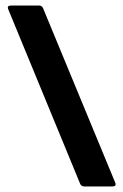

<svg xmlns="http://www.w3.org/2000/svg" viewBox="-20 -675 447 695"><path d="M286 0Q274 0 270 -10L10 -641Q4 -655 20 -655H121Q132 -655 136 -645L397 -14Q403 0 386 0Z"/></svg>

Font: Sofia Sans ExtraBold
Style: Regular
Weight: 800
Designer: Botio Nikoltchev, Ani Petrova
Foundry: lettersoup
Version: Version 4.101; ttfautohint (v1.8.4.7-5d5b)